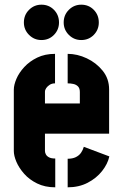

<svg xmlns="http://www.w3.org/2000/svg" viewBox="-20 -800 525 820"><path d="M327 -629Q296 -629 274 -651Q252 -673 252 -704Q252 -736 274 -758Q296 -780 327 -780Q359 -780 380.5 -758Q402 -736 402 -704Q402 -673 380.5 -651Q359 -629 327 -629ZM157 -629Q126 -629 104 -651Q82 -673 82 -704Q82 -736 104 -758Q126 -780 157 -780Q189 -780 210.5 -758Q232 -736 232 -704Q232 -673 210.5 -651Q189 -629 157 -629ZM216 0Q172 0 138.5 -16.5Q105 -33 83 -58Q61 -83 50 -109Q39 -135 39 -155V-417Q39 -437 50 -463Q61 -489 83.5 -513.5Q106 -538 139 -554Q172 -570 215 -570V-444Q202 -444 192.5 -438Q183 -432 177.5 -424Q172 -416 172 -408V-358H321V-407Q321 -423 313 -431Q305 -439 293 -441.5Q281 -444 269 -444V-570Q310 -570 350.5 -551Q391 -532 418.5 -498Q446 -464 446 -418V-229H172V-155Q172 -148 176 -140.5Q180 -133 189.5 -128Q199 -123 216 -123ZM269 0V-122Q290 -122 304 -129Q318 -136 326 -147.5Q334 -159 338 -173L447 -132Q440 -100 416 -69.5Q392 -39 354.5 -19.5Q317 0 269 0Z"/></svg>

Font: Stick No Bills ExtraLight ExtraBold
Style: Regular
Weight: 800
Version: Version 2.000